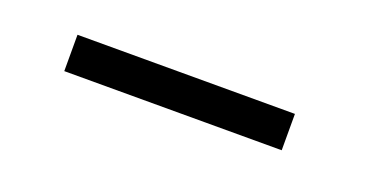

<svg xmlns="http://www.w3.org/2000/svg" viewBox="-20 -815 538 273"><g transform="rotate(20 249.0 -678.5)"><path d="M70 -706H399V-651H70Z"/></g></svg>

Font: Encode Sans Wide
Style: Light
Weight: 300
Designer: Pablo Impallari, Andres Torresi
Foundry: Pablo Impallari, Andres Torresi
Version: Version 1.000; ttfautohint (v1.00) -l 8 -r 50 -G 200 -x 14 -